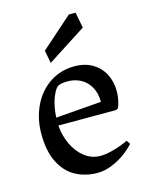

<svg xmlns="http://www.w3.org/2000/svg" viewBox="-110 -777 670 860"><g transform="rotate(-15 225.0 -347.5)"><path d="M397 -93.3 408.7 -76.2Q392.6 -57.1 365 -36.6Q337.4 -16.1 303.2 -2Q269 12.2 235.8 12.2Q179.7 12.2 134.8 -11.7Q89.8 -35.6 63 -87.9Q36.1 -140.1 36.1 -221.2Q36.1 -292 64 -350.3Q91.8 -408.7 142.3 -442.4Q192.9 -476.1 257.3 -476.1Q305.7 -476.1 340.6 -455.3Q375.5 -434.6 393.8 -399.2Q412.1 -363.8 412.1 -320.3Q412.1 -288.1 401.9 -254.9Q398.9 -246.1 394.8 -242.2Q390.6 -238.3 381.8 -238.3H119.6Q123 -191.4 142.3 -150.1Q161.6 -108.9 194.1 -83.5Q226.6 -58.1 267.1 -58.1Q289.1 -58.1 315.7 -64.5Q342.3 -70.8 364.7 -79.3Q387.2 -87.9 397 -93.3ZM160.2 -406.7Q146.5 -392.6 134.3 -357.7Q122.1 -322.8 119.6 -274.9L331.1 -291.5Q331.1 -332 314.7 -360.8Q298.3 -389.6 271 -404.3Q243.7 -418.9 210 -418.9Q172.4 -418.9 160.2 -406.7ZM293.5 -706.5H324.7L338.9 -633.8L159.2 -518.1L147.9 -577.6Z"/></g></svg>

Font: Vesper Libre
Style: Regular
Weight: 400
Designer: Robert Keller & Kimya Gandhi
Foundry: Mota Italic
Version: Version 1.058